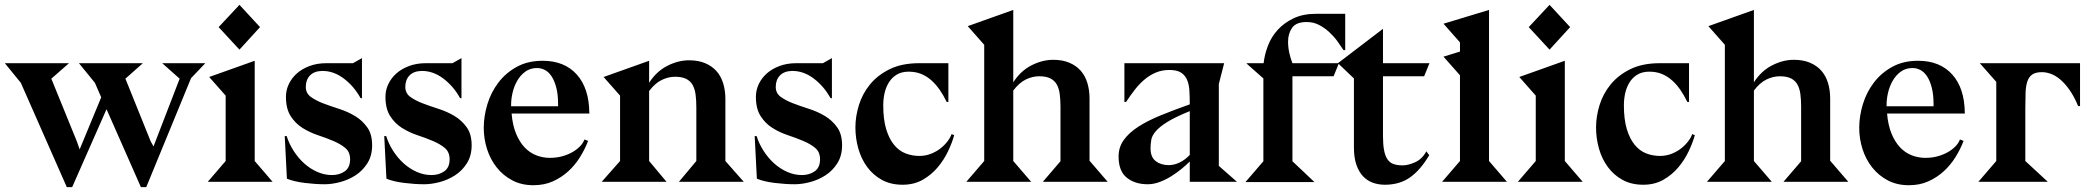

<svg xmlns="http://www.w3.org/2000/svg" viewBox="-20 -751 8626 793"><path d="M0 -490H265L192 -426L297 -168L309 -134L398 -349L372 -409L306 -490H570L498 -426L602 -168L614 -146L722 -426L650 -490H828L769 -428L584 22H562L420 -300L278 22H256L66 -409Z M969 -731 1054 -639 969 -546 883 -639ZM1032 -500V-86L1106 0H838L912 -86V-356L844 -433Z M1164 -189Q1174 -157 1193 -127.5Q1212 -98 1236.5 -76Q1261 -54 1290.5 -41Q1320 -28 1351 -28Q1382 -28 1404 -43.5Q1426 -59 1426 -93Q1426 -123 1406.5 -139.5Q1387 -156 1357.5 -168.5Q1328 -181 1293.5 -192.5Q1259 -204 1229.5 -222.5Q1200 -241 1180.5 -271.5Q1161 -302 1161 -351Q1161 -379 1173 -404Q1185 -429 1206.5 -448Q1228 -467 1259 -478.5Q1290 -490 1328 -490H1438L1475 -511V-345L1469 -346Q1442 -395 1399.5 -427Q1357 -459 1309 -458Q1277 -457 1260 -439Q1243 -421 1243 -392Q1243 -366 1263.5 -351Q1284 -336 1314 -324.5Q1344 -313 1380 -301.5Q1416 -290 1446 -272Q1476 -254 1496.5 -225.5Q1517 -197 1517 -151Q1517 -108 1497.5 -77Q1478 -46 1448.5 -27Q1419 -8 1385 1Q1351 10 1321 10Q1283 10 1238.5 4.5Q1194 -1 1165 -13L1156 -189Z M1575 -189Q1585 -157 1604 -127.5Q1623 -98 1647.5 -76Q1672 -54 1701.5 -41Q1731 -28 1762 -28Q1793 -28 1815 -43.5Q1837 -59 1837 -93Q1837 -123 1817.5 -139.5Q1798 -156 1768.5 -168.5Q1739 -181 1704.5 -192.5Q1670 -204 1640.5 -222.5Q1611 -241 1591.5 -271.5Q1572 -302 1572 -351Q1572 -379 1584 -404Q1596 -429 1617.5 -448Q1639 -467 1670 -478.5Q1701 -490 1739 -490H1849L1886 -511V-345L1880 -346Q1853 -395 1810.5 -427Q1768 -459 1720 -458Q1688 -457 1671 -439Q1654 -421 1654 -392Q1654 -366 1674.5 -351Q1695 -336 1725 -324.5Q1755 -313 1791 -301.5Q1827 -290 1857 -272Q1887 -254 1907.5 -225.5Q1928 -197 1928 -151Q1928 -108 1908.5 -77Q1889 -46 1859.5 -27Q1830 -8 1796 1Q1762 10 1732 10Q1694 10 1649.5 4.5Q1605 -1 1576 -13L1567 -189Z M2414 -282H2093Q2097 -234 2111.5 -199Q2126 -164 2147 -142Q2168 -120 2195 -109.5Q2222 -99 2251 -99Q2277 -99 2300 -105Q2323 -111 2342 -121.5Q2361 -132 2374.5 -145.5Q2388 -159 2394 -175L2409 -169Q2396 -135 2375.5 -102Q2355 -69 2327 -43.5Q2299 -18 2263.5 -2Q2228 14 2183 14Q2134 14 2096 -6Q2058 -26 2031.5 -59.5Q2005 -93 1991.5 -135.5Q1978 -178 1978 -223Q1978 -271 1993 -320.5Q2008 -370 2038.5 -410Q2069 -450 2114.5 -475Q2160 -500 2221 -500Q2311 -500 2362 -443.5Q2413 -387 2414 -285L2415 -283H2414ZM2285 -321Q2285 -361 2277.5 -389.5Q2270 -418 2258 -436Q2246 -454 2230.5 -462Q2215 -470 2198 -470Q2170 -470 2149.5 -455Q2129 -440 2116 -417Q2103 -394 2097 -368Q2091 -342 2091 -319V-312H2285Z M2784 0 2856 -86V-308Q2856 -337 2853 -360Q2850 -383 2841 -399.5Q2832 -416 2814.5 -425Q2797 -434 2768 -434Q2740 -434 2712.5 -420.5Q2685 -407 2661 -375V-86L2733 0H2465L2541 -86V-356L2473 -433L2661 -500V-409Q2691 -456 2736 -479Q2781 -502 2826 -502Q2864 -502 2892.5 -490Q2921 -478 2939.5 -457Q2958 -436 2967 -406.5Q2976 -377 2976 -342V-86L3052 0Z M3105 -189Q3115 -157 3134 -127.5Q3153 -98 3177.5 -76Q3202 -54 3231.5 -41Q3261 -28 3292 -28Q3323 -28 3345 -43.5Q3367 -59 3367 -93Q3367 -123 3347.5 -139.5Q3328 -156 3298.5 -168.5Q3269 -181 3234.5 -192.5Q3200 -204 3170.5 -222.5Q3141 -241 3121.5 -271.5Q3102 -302 3102 -351Q3102 -379 3114 -404Q3126 -429 3147.5 -448Q3169 -467 3200 -478.5Q3231 -490 3269 -490H3379L3416 -511V-345L3410 -346Q3383 -395 3340.5 -427Q3298 -459 3250 -458Q3218 -457 3201 -439Q3184 -421 3184 -392Q3184 -366 3204.5 -351Q3225 -336 3255 -324.5Q3285 -313 3321 -301.5Q3357 -290 3387 -272Q3417 -254 3437.5 -225.5Q3458 -197 3458 -151Q3458 -108 3438.5 -77Q3419 -46 3389.5 -27Q3360 -8 3326 1Q3292 10 3262 10Q3224 10 3179.5 4.5Q3135 -1 3106 -13L3097 -189Z M3890 -330Q3877 -357 3861.5 -379.5Q3846 -402 3827 -419Q3808 -436 3785 -445.5Q3762 -455 3733 -455Q3704 -455 3684 -443Q3664 -431 3651.5 -411Q3639 -391 3633.5 -366.5Q3628 -342 3628 -316Q3628 -258 3640 -218Q3652 -178 3672.5 -153Q3693 -128 3720 -117.5Q3747 -107 3777 -107Q3803 -107 3825.5 -116Q3848 -125 3865 -138.5Q3882 -152 3894 -168Q3906 -184 3910 -197L3921 -193Q3913 -163 3896 -127Q3879 -91 3853 -60Q3827 -29 3791 -8.5Q3755 12 3708 12Q3659 12 3622.5 -8Q3586 -28 3561.5 -61.5Q3537 -95 3525 -137.5Q3513 -180 3513 -225Q3513 -270 3527.5 -317Q3542 -364 3573.5 -402.5Q3605 -441 3655 -465.5Q3705 -490 3777 -490H3897V-330Z M4165 -411Q4195 -458 4240 -481Q4285 -504 4330 -504Q4368 -504 4396.5 -492Q4425 -480 4443.5 -459Q4462 -438 4471 -408.5Q4480 -379 4480 -344V-86H4481L4555 0H4287L4360 -85V-310Q4360 -339 4357 -362Q4354 -385 4345 -401.5Q4336 -418 4318.5 -427Q4301 -436 4272 -436Q4244 -436 4216.5 -422.5Q4189 -409 4165 -377V-86L4239 0H3971L4045 -86V-566L3977 -643L4165 -710Z M4894 -84Q4880 -70 4860 -53.5Q4840 -37 4817.5 -23Q4795 -9 4770 0.5Q4745 10 4720 10Q4668 10 4634 -17Q4600 -44 4600 -105Q4600 -143 4621.5 -173Q4643 -203 4682 -228Q4721 -253 4775 -275Q4829 -297 4894 -320Q4894 -350 4892.5 -376Q4891 -402 4883 -421Q4875 -440 4858 -451Q4841 -462 4810 -462Q4780 -462 4755.5 -452Q4731 -442 4709.5 -424.5Q4688 -407 4669 -383Q4650 -359 4631 -330H4624V-490H5036L5014 -404V-65H5015L5089 0H4894ZM4894 -292Q4835 -268 4802.5 -248Q4770 -228 4754 -209.5Q4738 -191 4735 -173.5Q4732 -156 4732 -138Q4732 -102 4753.5 -85.5Q4775 -69 4807 -69Q4830 -69 4852.5 -80Q4875 -91 4894 -111Z M5536 -544H5529Q5518 -561 5503.5 -581Q5489 -601 5470 -618.5Q5451 -636 5428 -648Q5405 -660 5377 -660Q5333 -660 5316.5 -636Q5300 -612 5300 -579Q5300 -556 5305 -533Q5310 -510 5318 -490H5510L5488 -436H5318V-85L5409 1H5124L5198 -85V-427L5128 -489L5133 -487L5128 -490H5199Q5203 -526 5217 -562.5Q5231 -599 5257.5 -628Q5284 -657 5323 -675.5Q5362 -694 5416 -694H5536Z M5692 -490H5884L5862 -436H5692V-190Q5692 -154 5696.5 -130.5Q5701 -107 5710.5 -93Q5720 -79 5735.5 -73.5Q5751 -68 5773 -68Q5796 -68 5825 -81Q5854 -94 5871 -126L5883 -110Q5847 -49 5804 -18.5Q5761 12 5700 12Q5674 12 5651 4Q5628 -4 5610.5 -22Q5593 -40 5582.5 -69.5Q5572 -99 5572 -142V-427L5506 -490L5692 -632Z M6010 -440 5942 -517 6010 -538V-576L5942 -653L6130 -710V-86L6204 0H5936L6010 -86Z M6380 -731 6465 -639 6380 -546 6294 -639ZM6443 -500V-86L6517 0H6249L6323 -86V-356L6255 -433Z M6949 -330Q6936 -357 6920.5 -379.5Q6905 -402 6886 -419Q6867 -436 6844 -445.5Q6821 -455 6792 -455Q6763 -455 6743 -443Q6723 -431 6710.5 -411Q6698 -391 6692.5 -366.5Q6687 -342 6687 -316Q6687 -258 6699 -218Q6711 -178 6731.5 -153Q6752 -128 6779 -117.5Q6806 -107 6836 -107Q6862 -107 6884.5 -116Q6907 -125 6924 -138.5Q6941 -152 6953 -168Q6965 -184 6969 -197L6980 -193Q6972 -163 6955 -127Q6938 -91 6912 -60Q6886 -29 6850 -8.5Q6814 12 6767 12Q6718 12 6681.5 -8Q6645 -28 6620.5 -61.5Q6596 -95 6584 -137.5Q6572 -180 6572 -225Q6572 -270 6586.5 -317Q6601 -364 6632.5 -402.5Q6664 -441 6714 -465.5Q6764 -490 6836 -490H6956V-330Z M7224 -411Q7254 -458 7299 -481Q7344 -504 7389 -504Q7427 -504 7455.5 -492Q7484 -480 7502.5 -459Q7521 -438 7530 -408.5Q7539 -379 7539 -344V-86H7540L7614 0H7346L7419 -85V-310Q7419 -339 7416 -362Q7413 -385 7404 -401.5Q7395 -418 7377.5 -427Q7360 -436 7331 -436Q7303 -436 7275.5 -422.5Q7248 -409 7224 -377V-86L7298 0H7030L7104 -86V-566L7036 -643L7224 -710Z M8095 -282H7774Q7778 -234 7792.5 -199Q7807 -164 7828 -142Q7849 -120 7876 -109.5Q7903 -99 7932 -99Q7958 -99 7981 -105Q8004 -111 8023 -121.5Q8042 -132 8055.5 -145.5Q8069 -159 8075 -175L8090 -169Q8077 -135 8056.5 -102Q8036 -69 8008 -43.5Q7980 -18 7944.5 -2Q7909 14 7864 14Q7815 14 7777 -6Q7739 -26 7712.5 -59.5Q7686 -93 7672.5 -135.5Q7659 -178 7659 -223Q7659 -271 7674 -320.5Q7689 -370 7719.5 -410Q7750 -450 7795.5 -475Q7841 -500 7902 -500Q7992 -500 8043 -443.5Q8094 -387 8095 -285L8096 -283H8095ZM7966 -321Q7966 -361 7958.5 -389.5Q7951 -418 7939 -436Q7927 -454 7911.5 -462Q7896 -470 7879 -470Q7851 -470 7830.5 -455Q7810 -440 7797 -417Q7784 -394 7778 -368Q7772 -342 7772 -319V-312H7966Z M8563 -313Q8547 -352 8528 -379Q8509 -406 8489.5 -422.5Q8470 -439 8450.5 -446Q8431 -453 8414 -453Q8388 -453 8374 -443.5Q8360 -434 8353.5 -415Q8347 -396 8346 -367.5Q8345 -339 8345 -301V-86L8438 0H8151L8225 -86V-413L8157 -490H8571V-313Z"/></svg>

Font: Bluu Next Cyrillic
Style: Bold
Weight: 700
Designer: Igor Stepanchenko
Foundry: Igor Stepanchenko
Version: Version 1.000